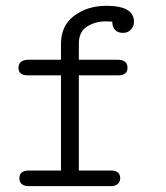

<svg xmlns="http://www.w3.org/2000/svg" viewBox="-20 -635 565 655"><path d="M43 -403.8Q43 -430.7 77.1 -431.2H188V-484.9Q188 -547.9 233.4 -581.5Q278.8 -615.2 342.8 -615.2Q437 -615.2 437 -561Q437 -544.9 426.5 -533.9Q416 -522.9 399.9 -522.9Q364.7 -522.9 362.8 -561Q355 -562 338.9 -562Q304.7 -562 276.9 -544.4Q249 -526.9 249 -485.8V-431.2H380.9Q415 -431.2 415 -403.8Q415 -377.9 382.8 -377.9H249V-53.2H357.9Q390.1 -53.2 390.1 -26.9Q390.1 -15.6 382.1 -7.8Q374 0 358.9 0H77.1Q46.4 -1 46.1 -27.1Q45.9 -53.2 79.1 -53.2H188V-377.9H75.2Q43 -377.9 43 -403.8Z"/></svg>

Font: CMU Typewriter Text
Style: Light
Weight: 200
Version: Version 0.7.0